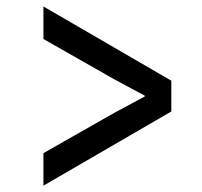

<svg xmlns="http://www.w3.org/2000/svg" viewBox="-20 -670 640 608"><path d="M117.5 -82V-185L342.5 -313L438.5 -364.5V-367L342.5 -418.5L117.5 -546.5V-649.5L522.5 -414.5V-317Z"/></svg>

Font: Spline Sans Mono
Style: Regular
Weight: 400
Monospace: yes
Designer: Eben Sorkin, Mirko Velimirovic
Foundry: Sorkin Type
Version: Version 1.004